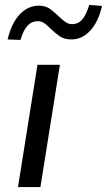

<svg xmlns="http://www.w3.org/2000/svg" viewBox="-20 -759 434 779"><path d="M53 0 132 -496H223L144 0ZM63 -597 11 -599Q26 -664 59.5 -700Q93 -736 138 -736Q166 -736 185 -721.5Q204 -707 220 -691Q232 -680 244.5 -670.5Q257 -661 272 -661Q298 -661 314.5 -681Q331 -701 342 -739L394 -735Q379 -670 346 -634.5Q313 -599 269 -599Q240 -599 220.5 -613Q201 -627 185 -643Q173 -655 161 -664Q149 -673 133 -673Q108 -673 91 -654Q74 -635 63 -597Z"/></svg>

Font: Nunito Sans 7pt
Style: Italic
Weight: 400
Italic angle: -9°
Designer: Vernon Adams
Foundry: Vernon Adams
Version: Version 3.101;gftools[0.9.27]